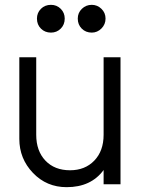

<svg xmlns="http://www.w3.org/2000/svg" viewBox="-20 -763 589 795"><path d="M191 -628Q166 -628 149.5 -644.5Q133 -661 133 -686Q133 -710 149.5 -726.5Q166 -743 191 -743Q215 -743 231.5 -726.5Q248 -710 248 -686Q248 -661 231.5 -644.5Q215 -628 191 -628ZM360 -628Q335 -628 318.5 -644.5Q302 -661 302 -686Q302 -710 319 -726.5Q336 -743 360 -743Q383 -743 400 -726.5Q417 -710 417 -686Q417 -662 400 -645Q383 -628 360 -628ZM409 -526H479V0H409V-59Q357 12 256 12Q173 12 116.5 -47Q60 -106 60 -188V-526H130V-205Q130 -138 168 -98Q206 -58 270 -58Q332 -58 370.5 -98Q409 -138 409 -205Z"/></svg>

Font: Plus Jakarta Display Light
Style: Regular
Weight: 300
Designer: Gumpita Rahayu
Foundry: Tokotype Studio
Version: Version 1.000;hotconv 1.0.109;makeotfexe 2.5.65596